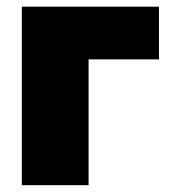

<svg xmlns="http://www.w3.org/2000/svg" viewBox="-20 -542 504 562"><path d="M445.3 -522.5V-368.2H239.3V0H43.9V-522.5Z"/></svg>

Font: Inter 28pt Black
Style: Regular
Weight: 900
Designer: Rasmus Andersson
Foundry: rsms
Version: Version 4.001;git-66647c0bb